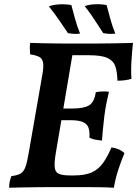

<svg xmlns="http://www.w3.org/2000/svg" viewBox="-20 -881 646 904"><path d="M23 3Q23 -11 25.5 -24.5Q28 -38 34 -52Q62 -55 77 -64Q92 -73 100 -95.5Q108 -118 115 -160L179 -527Q186 -565 183 -585Q180 -605 165 -613Q150 -621 122 -625Q121 -638 120.5 -651Q120 -664 122 -679Q149 -678 178 -677.5Q207 -677 235 -676.5Q263 -676 288 -676Q313 -676 330 -676L242 -156Q235 -112 238 -90.5Q241 -69 258.5 -62Q276 -55 311 -55L290 0Q257 0 221.5 0Q186 0 151 0.5Q116 1 83 1.5Q50 2 23 3ZM516 3Q487 1 451 0.5Q415 0 374.5 0Q334 0 290 0L311 -55H328Q381 -55 412.5 -69.5Q444 -84 465 -113.5Q486 -143 505 -187Q524 -184 538.5 -178Q553 -172 566 -160Q552 -127 538 -85Q524 -43 516 3ZM460 -219Q443 -221 428.5 -223.5Q414 -226 401 -233Q403 -262 396.5 -280Q390 -298 370 -306.5Q350 -315 313 -315H246L256 -370H319Q375 -370 399.5 -385Q424 -400 431 -447Q447 -450 462 -450.5Q477 -451 493 -449Q487 -423 481.5 -397Q476 -371 471 -332Q467 -299 464.5 -271.5Q462 -244 460 -219ZM533 -501Q532 -542 523 -568.5Q514 -595 486 -608Q458 -621 398 -621H294L327 -676Q383 -676 429.5 -676Q476 -676 519.5 -677Q563 -678 606 -679Q602 -641 599 -594.5Q596 -548 599 -510Q571 -501 533 -501ZM300 -725Q277 -760 255.5 -790.5Q234 -821 210 -851Q231 -859 260.5 -860.5Q290 -862 316 -857Q324 -827 333.5 -792Q343 -757 357 -723Q344 -721 330.5 -721.5Q317 -722 300 -725ZM466 -725Q443 -760 423 -791Q403 -822 379 -852Q400 -860 428.5 -861Q457 -862 482 -857Q490 -827 499.5 -792Q509 -757 523 -723Q510 -721 496.5 -721.5Q483 -722 466 -725Z"/></svg>

Font: Vollkorn SemiBold
Style: Italic
Weight: 600
Italic angle: -11°
Designer: Friedrich Althausen
Foundry: Friedrich Althausen
Version: Version 5.000